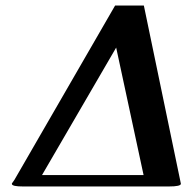

<svg xmlns="http://www.w3.org/2000/svg" viewBox="-20 -672 701 694"><path d="M399.9 -500 131.8 -39.1H499ZM500 -651.9 630.9 -22Q633.8 -10.3 633.8 -7.8Q633.8 2 589.8 2H64Q53.7 2 46.4 1.5Q39.1 1 33.4 -0.2Q27.8 -1.5 25.1 -3.4Q22.5 -5.4 22.9 -8.8L32.2 -22L396 -651.9Z"/></svg>

Font: Linux Libertine G
Style: Bold Italic
Weight: 700
Italic angle: -11.5°
Designer: Philipp H. Poll
Foundry: Philipp H. Poll
Version: Version 4.1.0